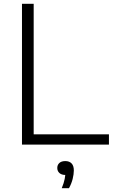

<svg xmlns="http://www.w3.org/2000/svg" viewBox="-20 -760 601 1009"><path d="M95.5 0V-740H157V-54H552.5V0ZM304.5 229Q316 201 320 180.2Q324 159.5 324 140L331.5 159.5H324.5Q303.5 159.5 292.2 149.2Q281 139 281 122.5Q281 106.5 292 96.5Q303 86.5 323 86.5Q344.5 86.5 356.2 98.8Q368 111 368 136Q368 155.5 361.8 180.5Q355.5 205.5 342.5 229Z"/></svg>

Font: Encode Sans SemiExpanded Light
Style: Regular
Weight: 300
Width: 6
Designer: Multiple Designers
Foundry: Impallari Type
Version: Version 3.002